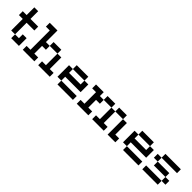

<svg xmlns="http://www.w3.org/2000/svg" viewBox="339 -2111 3521 3521"><g transform="rotate(45 2100.0 -350.0)"><path d="M50 -400H150V-100H250V-400H450V-500H250V-700H150V-500H50ZM250 0H450V-200H350V-100H250Z M550 0H850V-100H750V-300H850V-400H750V-700H550V-600H650V-100H550ZM850 -400H1050V-100H950V0H1250V-100H1150V-400H1050V-500H850Z M1350 -100H1450V0H1850V-100H1450V-200H1850V-400H1750V-500H1450V-400H1350ZM1450 -300V-400H1750V-300Z M1950 0H2250V-100H2150V-300H2250V-400H2150V-500H1950V-400H2050V-100H1950ZM2250 -400H2450V-100H2350V0H2650V-100H2550V-400H2750V0H2950V-100H2850V-400H2750V-500H2550V-400H2450V-500H2250Z M3050 -100H3150V0H3550V-100H3150V-200H3550V-400H3450V-500H3150V-400H3050ZM3150 -300V-400H3450V-300Z M3650 0H4050V-100H3650ZM3650 -300H3750V-400H3650ZM3750 -200H4050V-300H3750ZM3750 -400H4150V-500H3750ZM4050 -100H4150V-200H4050Z"/></g></svg>

Font: Connection Serif
Style: Regular
Weight: 400
Version: Version 0.2